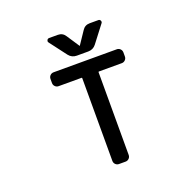

<svg xmlns="http://www.w3.org/2000/svg" viewBox="-160 -1149 1319 1295"><g transform="rotate(-20 500.0 -501.0)"><path d="M239.3 -718.8Q239.3 -733.4 249.5 -743.7Q259.8 -753.9 274.4 -753.9H727.5Q742.2 -753.9 752.4 -743.7Q762.7 -733.4 762.7 -718.8V-689.5Q762.7 -674.8 752.4 -664.6Q742.2 -654.3 727.5 -654.3H563.5Q559.6 -654.3 559.6 -650.4V-56.6Q559.6 -42 549.3 -31.7Q539.1 -21.5 524.4 -21.5H477.5Q462.9 -21.5 452.6 -31.7Q442.4 -42 442.4 -56.6V-650.4Q442.4 -654.3 438.5 -654.3H274.4Q259.8 -654.3 249.5 -664.6Q239.3 -674.8 239.3 -689.5ZM499 -863.3Q499 -861.3 501 -861.3Q502.9 -861.3 502.9 -863.3L562.5 -952.1Q581.1 -981.4 616.2 -981.4H678.7Q688.5 -981.4 693.4 -971.7Q695.3 -967.8 695.3 -963.9Q695.3 -959 691.4 -954.1L598.6 -833Q577.1 -805.7 542 -805.7H460Q424.8 -805.7 403.3 -833L311.5 -954.1Q307.6 -959 307.6 -963.9Q307.6 -967.8 309.6 -971.7Q314.5 -981.4 325.2 -981.4H387.7Q421.9 -981.4 440.4 -952.1Z"/></g></svg>

Font: Gen Jyuu Gothic L Monospace Medium
Style: Regular
Weight: 500
Designer: [Source Han Sans]
Ryoko NISHIZUKA  (kana & ideographs); Paul D. Hunt (Latin, Greek & Cyrillic); Wenlong ZHANG  (bopomofo
Version: Version 1.002.20150607